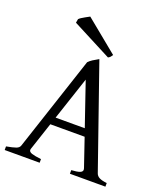

<svg xmlns="http://www.w3.org/2000/svg" viewBox="-152 -946 899 1048"><g transform="rotate(20 297.5 -422.0)"><path d="M131.8 -54.2Q130.9 -50.3 130.9 -48.3Q130.9 -37.1 147.9 -31.2Q165 -25.4 203.1 -21V0H0V-21Q38.1 -27.8 55.4 -34.2Q72.8 -40.5 77.1 -54.2L258.8 -604Q268.6 -614.7 283 -623.8Q297.4 -632.8 315.9 -643.1L521 -54.2Q525.9 -40 540.3 -32.2Q554.7 -24.4 585 -21V0H378.9V-21Q412.1 -22.9 427.2 -28.6Q442.4 -34.2 442.4 -45.9Q442.4 -49.8 440.9 -54.2L385.3 -217.3H186ZM284.2 -512.2 200.7 -261.2H370.1ZM127.9 -786.1 131.8 -808.1Q140.6 -817.4 164.1 -830.1Q187.5 -842.8 189.9 -844.2L378.9 -689.5Q376.5 -686.5 372.6 -680.9Q368.7 -675.3 365.2 -672.6Q361.8 -669.9 356.9 -667.5Z"/></g></svg>

Font: David Libre
Style: Regular
Weight: 400
Version: Version 1.000